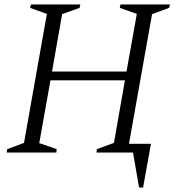

<svg xmlns="http://www.w3.org/2000/svg" viewBox="-20 -680 797 856"><path d="M10 0 12 -15 87 -43 189 -618 114 -645 118 -660H338L335 -645L257 -617L212 -361H544L590 -618L514 -645L517 -660H738L734 -645L658 -617L555 -39H653L618 156H600L573 0H410L412 -15L488 -43L537 -322H205L155 -42L233 -15L231 0Z"/></svg>

Font: Spectral Light
Style: Italic
Weight: 300
Italic angle: -10°
Designer: Jean-Baptiste Levee
Foundry: Production Type
Version: Version 2.001